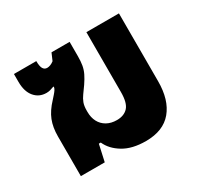

<svg xmlns="http://www.w3.org/2000/svg" viewBox="-123 -701 897 863"><g transform="rotate(-30 325.5 -269.0)"><path d="M405 10Q334 10 288.5 -17.5Q243 -45 225 -86H215L196 0H72V-206Q72 -253 86 -288.5Q100 -324 134 -360Q142 -369 149.5 -377.5Q157 -386 162 -393.5Q167 -401 168 -409L165 -410Q155 -406 145.5 -403.5Q136 -401 126 -401Q88 -401 64.5 -429Q41 -457 41 -507V-548H157Q157 -521 164 -509Q171 -497 185 -497Q193 -497 202 -500.5Q211 -504 220 -511L236 -548H330V-474Q330 -447 326.5 -427Q323 -407 314 -388.5Q305 -370 290 -348Q276 -328 265 -313Q254 -298 248 -282Q242 -266 242 -242V-235Q242 -206 253.5 -184Q265 -162 287 -149.5Q309 -137 339 -137Q376 -137 396.5 -159Q417 -181 417 -237V-548H586V-196Q586 -99 540.5 -44.5Q495 10 405 10Z"/></g></svg>

Font: Noto Sans Thai ExtraBold
Style: Regular
Weight: 800
Version: Version 2.001